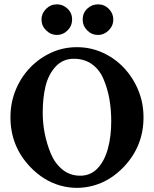

<svg xmlns="http://www.w3.org/2000/svg" viewBox="-20 -874 727 906"><path d="M122.1 -86.9Q29.3 -184.6 29.3 -320.3Q29.3 -388.7 53.7 -448.7Q78.1 -508.8 121.6 -554.2Q165 -599.6 221.7 -625.5Q278.3 -651.4 342.8 -651.4Q407.2 -651.4 464.4 -625.5Q521.5 -599.6 564.5 -554.2Q607.4 -508.8 632.3 -448.7Q657.2 -388.7 657.2 -320.3Q657.2 -184.6 564.5 -86.9Q501 -20.5 421.9 1.5Q342.8 23.4 264.2 1.5Q185.5 -20.5 122.1 -86.9ZM358.4 -44.9Q407.2 -44.9 439.9 -79.1Q472.7 -113.3 488.8 -171.4Q504.9 -229.5 504.9 -301.8Q504.9 -355.5 496.6 -404.3Q488.3 -453.1 469.7 -498Q451.2 -543.9 415 -570.3Q378.9 -596.7 328.1 -596.7Q276.4 -596.7 242.2 -559.6Q208 -521.5 194.8 -466.8Q181.6 -412.1 181.6 -341.8Q181.6 -242.2 219.7 -149.4Q239.3 -102.5 274.9 -73.7Q310.5 -44.9 358.4 -44.9ZM442.4 -709Q413.1 -709 391.6 -730.5Q370.1 -752 370.1 -782.2Q370.1 -812.5 391.6 -833Q413.1 -853.5 442.4 -853.5Q472.7 -853.5 493.7 -832Q514.6 -810.5 514.6 -782.2Q514.6 -752 492.7 -730.5Q470.7 -709 442.4 -709ZM249 -709Q219.7 -709 197.8 -730.5Q175.8 -752 175.8 -782.2Q175.8 -810.5 197.3 -832Q218.8 -853.5 249 -853.5Q277.3 -853.5 298.8 -833Q320.3 -812.5 320.3 -782.2Q320.3 -752 298.8 -730.5Q277.3 -709 249 -709Z"/></svg>

Font: Crimson Text Bold
Style: Bold
Weight: 700
Designer: Sebastian Kosch
Foundry: Sebastian Kosch
Version: Version 1.10 July 1, 2025